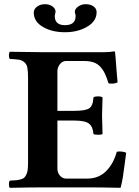

<svg xmlns="http://www.w3.org/2000/svg" viewBox="-20 -894 661 916"><path d="M253.9 -365.2H335Q387.2 -365.2 405.5 -377.2Q423.8 -389.2 425.8 -429.2Q430.7 -434.1 448.2 -434.1Q464.4 -434.1 469.2 -429.2Q466.8 -354.5 466.8 -342.8L469.2 -254.9Q465.3 -251 448.2 -251Q429.7 -251 425.8 -254.9Q423.3 -290 404.3 -304.4Q385.3 -318.8 335 -318.8H253.9V-89.8Q253.9 -69.8 266.1 -55.9Q278.3 -42 294.9 -42H396Q450.2 -42 485.6 -76.9Q521 -111.8 537.1 -169.9Q546.9 -172.4 560.8 -170.9Q574.7 -169.4 582 -165Q579.6 -150.4 575.2 -113.8Q570.8 -77.1 566.2 -48.8Q561.5 -20.5 555.2 2Q552.7 2 527.8 1.5Q502.9 1 470.5 0.5Q438 0 417 0H182.1Q124.5 0 26.9 2Q22.5 -2.4 22.5 -15.1Q22.5 -27.8 26.9 -32.2Q47.4 -33.2 57.9 -34.2Q68.4 -35.2 80.1 -38.6Q91.8 -42 96.7 -47.4Q101.6 -52.7 106.4 -63Q111.3 -73.2 112.5 -87.4Q113.8 -101.6 113.8 -123V-522Q113.8 -553.7 110.6 -570.8Q107.4 -587.9 95.9 -597.4Q84.5 -606.9 70.6 -609.1Q56.6 -611.3 26.9 -612.8Q22.5 -617.2 22.5 -629.9Q22.5 -642.6 26.9 -647Q126.5 -645 182.1 -645H476.1Q502 -645 524.9 -648.9Q528.8 -648.9 528.8 -646Q529.8 -642.6 531.7 -615.5Q533.7 -588.4 536.4 -553.2Q539.1 -518.1 541 -501Q523.4 -492.2 498 -496.1Q488.8 -524.9 480.7 -542.2Q472.7 -559.6 459.2 -574.7Q445.8 -589.8 426.8 -596.4Q407.7 -603 379.9 -603H294.9Q277.8 -603 265.9 -587.9Q253.9 -572.8 253.9 -554.2ZM440.9 -835.9Q440.9 -793 396 -766.6Q351.1 -740.2 290 -740.2Q228 -740.2 184.6 -765.6Q141.1 -791 141.1 -834Q141.1 -850.6 156.7 -862.3Q172.4 -874 194.8 -874Q215.8 -874 230.5 -863.3Q245.1 -852.5 245.1 -837.9Q245.1 -835.9 243.2 -828.1Q241.2 -820.3 241.2 -817.9Q241.2 -773.9 290 -773.9Q340.8 -773.9 340.8 -817.9Q340.8 -822.3 338.9 -828.1Q336.9 -834 336.9 -836.9Q336.9 -851.6 353 -862.8Q369.1 -874 388.2 -874Q411.6 -874 426.3 -863.5Q440.9 -853 440.9 -835.9Z"/></svg>

Font: Common Serif
Style: Bold
Weight: 700
Designer: Philipp H. Poll, Khaled Hosny
Foundry: Stefan Peev, Context Ltd.
Version: Version 1.026